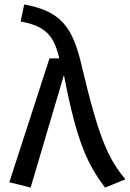

<svg xmlns="http://www.w3.org/2000/svg" viewBox="-20 -832 585 865"><path d="M89 -812 73 -735C187 -715 224 -669 247 -569H203L22 -11L118 13L268 -494C327 -185 376 -91 453 13L545 -24C468 -117 426 -205 347 -540C306 -715 251 -782 89 -812Z"/></svg>

Font: Glow Sans SC Normal Medium
Style: Regular
Weight: 600
Designer: Ryoko NISHIZUKA (kana, bopomofo & ideographs); Paul D. Hunt (Latin, Greek & Cyrillic); Sandoll Communications, Soo-young
Version: Version 0.93